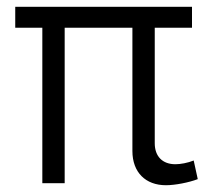

<svg xmlns="http://www.w3.org/2000/svg" viewBox="-20 -541 629 567"><path d="M171 -459H371V-95C371 -32 410 6 470 6C497 6 538 -2 564 -12L552 -67C535 -60 513 -56 498 -56C460 -56 437 -79 437 -118V-459H547V-521H25V-459H105V0H171Z"/></svg>

Font: FIGSv2-sans-serif
Style: Regular
Weight: 400
Designer: Matt McInerney, Pablo Impallari, Rodrigo Fuenzalida,Mirko Velimirovic
Foundry: Matt McInerney, Pablo Impallari, Rodrigo Fuenzalida
Version: Version 4.021;hotconv 1.0.109;makeotfexe 2.5.65596